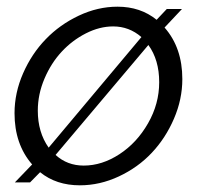

<svg xmlns="http://www.w3.org/2000/svg" viewBox="-20 -550 613 580"><path d="M477.1 -466.8Q530.8 -405.8 530.8 -311Q530.8 -250 505.4 -191.2Q480 -132.3 438.2 -88.1Q396.5 -43.9 339.1 -17.1Q281.7 9.8 221.2 9.8Q149.9 9.8 101.1 -29.8L70.8 1H24.9L77.1 -53.2Q23.9 -114.3 23.9 -208Q23.9 -269.5 49.8 -328.6Q75.7 -387.7 118.2 -431.6Q160.6 -475.6 218 -502.7Q275.4 -529.8 335 -529.8Q404.3 -529.8 453.1 -490.2L483.9 -522.9H529.8ZM321.8 -470.2Q280.8 -470.2 239.5 -449.2Q198.2 -428.2 166.3 -393.8Q134.3 -359.4 114.3 -312.3Q94.2 -265.1 94.2 -215.8Q94.2 -150.4 127 -104L407.2 -438Q370.1 -470.2 321.8 -470.2ZM232.9 -49.8Q288.1 -49.8 340.8 -84.2Q393.6 -118.7 427.2 -177.5Q460.9 -236.3 460.9 -301.8Q460.9 -369.1 428.2 -414.1L147.9 -82Q183.1 -49.8 232.9 -49.8Z"/></svg>

Font: Rawline
Style: Italic
Weight: 400
Italic angle: -12°
Designer: Matt McInerney, Pablo Impallari, Rodrigo Fuenzalida
Foundry: Matt McInerney, Pablo Impallari, Rodrigo Fuenzalida
Version: Version 4.020;PS 004.020;hotconv 1.0.88;makeotf.lib2.5.64775